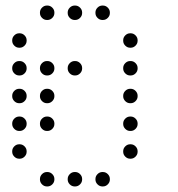

<svg xmlns="http://www.w3.org/2000/svg" viewBox="-20 -696 640 692"><path d="M149 -676Q139 -676 131.5 -668.5Q124 -661 124 -651V-649Q124 -639 131.5 -631.5Q139 -624 149 -624H151Q161 -624 168.5 -631.5Q176 -639 176 -649V-651Q176 -661 168.5 -668.5Q161 -676 151 -676ZM249 -676Q239 -676 231.5 -668.5Q224 -661 224 -651V-649Q224 -639 231.5 -631.5Q239 -624 249 -624H251Q261 -624 268.5 -631.5Q276 -639 276 -649V-651Q276 -661 268.5 -668.5Q261 -676 251 -676ZM349 -676Q339 -676 331.5 -668.5Q324 -661 324 -651V-649Q324 -639 331.5 -631.5Q339 -624 349 -624H351Q361 -624 368.5 -631.5Q376 -639 376 -649V-651Q376 -661 368.5 -668.5Q361 -676 351 -676ZM49 -576Q39 -576 31.5 -568.5Q24 -561 24 -551V-549Q24 -539 31.5 -531.5Q39 -524 49 -524H51Q61 -524 68.5 -531.5Q76 -539 76 -549V-551Q76 -561 68.5 -568.5Q61 -576 51 -576ZM449 -576Q439 -576 431.5 -568.5Q424 -561 424 -551V-549Q424 -539 431.5 -531.5Q439 -524 449 -524H451Q461 -524 468.5 -531.5Q476 -539 476 -549V-551Q476 -561 468.5 -568.5Q461 -576 451 -576ZM49 -476Q39 -476 31.5 -468.5Q24 -461 24 -451V-449Q24 -439 31.5 -431.5Q39 -424 49 -424H51Q61 -424 68.5 -431.5Q76 -439 76 -449V-451Q76 -461 68.5 -468.5Q61 -476 51 -476ZM149 -476Q139 -476 131.5 -468.5Q124 -461 124 -451V-449Q124 -439 131.5 -431.5Q139 -424 149 -424H151Q161 -424 168.5 -431.5Q176 -439 176 -449V-451Q176 -461 168.5 -468.5Q161 -476 151 -476ZM249 -476Q239 -476 231.5 -468.5Q224 -461 224 -451V-449Q224 -439 231.5 -431.5Q239 -424 249 -424H251Q261 -424 268.5 -431.5Q276 -439 276 -449V-451Q276 -461 268.5 -468.5Q261 -476 251 -476ZM449 -476Q439 -476 431.5 -468.5Q424 -461 424 -451V-449Q424 -439 431.5 -431.5Q439 -424 449 -424H451Q461 -424 468.5 -431.5Q476 -439 476 -449V-451Q476 -461 468.5 -468.5Q461 -476 451 -476ZM49 -376Q39 -376 31.5 -368.5Q24 -361 24 -351V-349Q24 -339 31.5 -331.5Q39 -324 49 -324H51Q61 -324 68.5 -331.5Q76 -339 76 -349V-351Q76 -361 68.5 -368.5Q61 -376 51 -376ZM149 -376Q139 -376 131.5 -368.5Q124 -361 124 -351V-349Q124 -339 131.5 -331.5Q139 -324 149 -324H151Q161 -324 168.5 -331.5Q176 -339 176 -349V-351Q176 -361 168.5 -368.5Q161 -376 151 -376ZM449 -376Q439 -376 431.5 -368.5Q424 -361 424 -351V-349Q424 -339 431.5 -331.5Q439 -324 449 -324H451Q461 -324 468.5 -331.5Q476 -339 476 -349V-351Q476 -361 468.5 -368.5Q461 -376 451 -376ZM49 -276Q39 -276 31.5 -268.5Q24 -261 24 -251V-249Q24 -239 31.5 -231.5Q39 -224 49 -224H51Q61 -224 68.5 -231.5Q76 -239 76 -249V-251Q76 -261 68.5 -268.5Q61 -276 51 -276ZM149 -276Q139 -276 131.5 -268.5Q124 -261 124 -251V-249Q124 -239 131.5 -231.5Q139 -224 149 -224H151Q161 -224 168.5 -231.5Q176 -239 176 -249V-251Q176 -261 168.5 -268.5Q161 -276 151 -276ZM449 -276Q439 -276 431.5 -268.5Q424 -261 424 -251V-249Q424 -239 431.5 -231.5Q439 -224 449 -224H451Q461 -224 468.5 -231.5Q476 -239 476 -249V-251Q476 -261 468.5 -268.5Q461 -276 451 -276ZM49 -176Q39 -176 31.5 -168.5Q24 -161 24 -151V-149Q24 -139 31.5 -131.5Q39 -124 49 -124H51Q61 -124 68.5 -131.5Q76 -139 76 -149V-151Q76 -161 68.5 -168.5Q61 -176 51 -176ZM449 -176Q439 -176 431.5 -168.5Q424 -161 424 -151V-149Q424 -139 431.5 -131.5Q439 -124 449 -124H451Q461 -124 468.5 -131.5Q476 -139 476 -149V-151Q476 -161 468.5 -168.5Q461 -176 451 -176ZM149 -76Q139 -76 131.5 -68.5Q124 -61 124 -51V-49Q124 -39 131.5 -31.5Q139 -24 149 -24H151Q161 -24 168.5 -31.5Q176 -39 176 -49V-51Q176 -61 168.5 -68.5Q161 -76 151 -76ZM249 -76Q239 -76 231.5 -68.5Q224 -61 224 -51V-49Q224 -39 231.5 -31.5Q239 -24 249 -24H251Q261 -24 268.5 -31.5Q276 -39 276 -49V-51Q276 -61 268.5 -68.5Q261 -76 251 -76ZM349 -76Q339 -76 331.5 -68.5Q324 -61 324 -51V-49Q324 -39 331.5 -31.5Q339 -24 349 -24H351Q361 -24 368.5 -31.5Q376 -39 376 -49V-51Q376 -61 368.5 -68.5Q361 -76 351 -76Z"/></svg>

Font: Doto Rounded
Style: Regular
Weight: 400
Monospace: yes
Version: Version 1.000